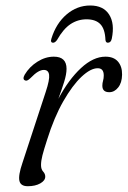

<svg xmlns="http://www.w3.org/2000/svg" viewBox="-20 -652 453 681"><path d="M69.5 -366.5Q58.5 -370.5 67.5 -387Q84.5 -415.5 112.8 -433.2Q141 -451 171 -451Q216 -451 216 -408Q216 -388.5 207.5 -361.5Q199 -334.5 187 -301.5Q223.5 -370 267.2 -410.5Q311 -451 354 -451Q383.5 -451 398.5 -433.5Q413.5 -416 413 -387Q412.5 -358.5 399.2 -341.8Q386 -325 367.5 -325Q343 -325 343 -348Q343 -357 345.5 -365.5Q348 -374 348 -384.5Q348 -410 326.5 -410Q301.5 -410 269.2 -379.8Q237 -349.5 204.5 -292.8Q172 -236 147 -156Q135.5 -120.5 130.5 -101Q125.5 -81.5 125.5 -66.5Q125.5 -51.5 133 -43.5Q140.5 -35.5 140.5 -25.5Q140.5 -11.5 122.8 -1.5Q105 8.5 78.5 8.5Q53 8.5 48.8 -10.8Q44.5 -30 59.5 -74L142 -325.5Q156.5 -369 154.2 -386.5Q152 -404 135.5 -404Q126 -404 114.8 -397.5Q103.5 -391 87 -374Q76 -363.5 69.5 -366.5ZM287 -583.5Q256 -583.5 230.2 -566.5Q204.5 -549.5 182.5 -510.5Q175.5 -500.5 168.5 -500.5Q157.5 -500.5 162.5 -515.5Q179 -569 216.2 -600.8Q253.5 -632.5 300 -632.5Q346.5 -632.5 367 -600.5Q387.5 -568.5 376.5 -515Q373.5 -500.5 362.5 -500.5Q355 -500.5 354 -510.5Q352.5 -549 336 -566.2Q319.5 -583.5 287 -583.5Z"/></svg>

Font: Fraunces 72pt S050 Light
Style: Italic
Weight: 300
Italic angle: -16°
Version: Version 1.000; ttfautohint (v1.8.3)